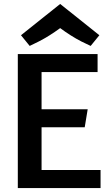

<svg xmlns="http://www.w3.org/2000/svg" viewBox="-20 -950 553 970"><path d="M70 0V-677H473V-586H190V-398H423L408 -307H190V-91H488V0ZM130 -718 86 -772 284 -930 482 -772 438 -718Q400 -736 390 -741Q338 -768 284 -808Q228 -767 177 -741Q167 -736 150.5 -728Q134 -720 130 -718Z"/></svg>

Font: Amaranth
Style: Regular
Weight: 400
Designer: Gesine Todt
Foundry: Gesine Todt
Version: Version 1.000